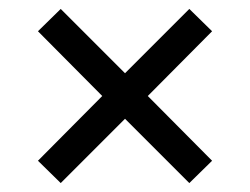

<svg xmlns="http://www.w3.org/2000/svg" viewBox="-20 -565 560 430"><path d="M116 -155 260 -299 404 -155 455 -205 311 -350 455 -495 404 -545 260 -401 116 -545 65 -495 209 -350 65 -205Z"/></svg>

Font: Finlandica
Style: Regular
Weight: 400
Designer: Niklas Ekholm, Juho Hiilivirta, Jaakko Suomalainen
Foundry: Helsinki Type Studio
Version: Version 2.000;Glyphs 3.2 (3202)